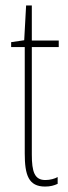

<svg xmlns="http://www.w3.org/2000/svg" viewBox="-20 -676 249 706"><path d="M147 -14C107 -14 97 -44 97 -108V-503H196V-527H97V-656H76L69 -528L21 -521V-503H71V-112C71 -32 85 10 146 10C165 10 179 6 192 0V-25C182 -19 164 -14 147 -14Z"/></svg>

Font: Noto Sans Georgian ExtraCondensed Thin
Style: Regular
Weight: 100
Width: 2
Designer: Monotype Design Team, Akaki Razmadze
Foundry: Google LLC
Version: Version 2.005